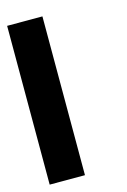

<svg xmlns="http://www.w3.org/2000/svg" viewBox="-93 -609 436 657"><g transform="rotate(-15 125.0 -281.0)"><path d="M125 0V-562.5H0V0Z"/></g></svg>

Font: Chicago Kare
Style: Regular
Weight: 400
Designer: Duane King
Version: Version 1.001;hotconv 1.0.109;makeotfexe 2.5.65596